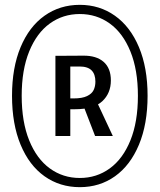

<svg xmlns="http://www.w3.org/2000/svg" viewBox="-20 -762 660 794"><path d="M446.5 -199.7H373.2L319.8 -338.2L375.2 -352.2ZM209.2 -199.7V-531.3H270.7V-199.7ZM374.5 -424.5Q374.5 -455 358.7 -471Q342.8 -487 309 -487H242.5V-531.3L324.7 -531.8Q378.7 -532.3 408.6 -506.1Q438.5 -479.8 438.5 -429.3Q438.5 -376.5 403 -343.3Q367.5 -310.2 288.8 -310.2H241.5L241.7 -355H284.7Q319.8 -355 339.8 -364.6Q359.8 -374.2 367.2 -389.6Q374.5 -405 374.5 -424.5ZM310 12Q227.8 12 164.2 -33Q100.7 -78 65.2 -163.5Q29.7 -249 29.7 -366Q29.7 -482 65.2 -567Q100.7 -652 164.2 -697Q227.8 -742 310 -742Q391.7 -742 455.2 -697Q518.8 -652 554.6 -567Q590.3 -482 590.3 -366Q590.3 -249 554.6 -163.5Q518.8 -78 455.5 -33Q392.2 12 310 12ZM310 -704Q240.5 -704 186.1 -664.8Q131.7 -625.5 100.7 -549.2Q69.7 -473 69.7 -366Q69.7 -258 100.7 -181.5Q131.7 -105 186.1 -65.5Q240.5 -26 310 -26Q379.5 -26 433.9 -65.5Q488.3 -105 519.3 -181.5Q550.3 -258 550.3 -366Q550.3 -473 519.3 -549.2Q488.3 -625.5 433.9 -664.8Q379.5 -704 310 -704Z"/></svg>

Font: Monaspace Xenon Var
Style: Regular
Weight: 400
Designer: Riley Cran and the Lettermatic Team
Version: Version 1.000 (Monaspace Xenon Var)